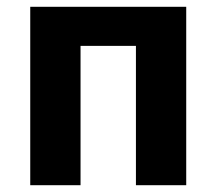

<svg xmlns="http://www.w3.org/2000/svg" viewBox="-20 -545 637 565"><path d="M69 -525H528V0H380V-410H217V0H69Z"/></svg>

Font: Aneliza ExtraBold
Style: Regular
Weight: 800
Designer: Mike Abbink, Paul van der Laan, Pieter van Rosmalen
Foundry: Bold Monday
Version: Version 3.001;September 8, 2019;FontCreator 11.5.0.2425 64-b